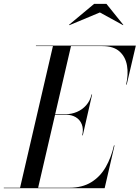

<svg xmlns="http://www.w3.org/2000/svg" viewBox="-65 -990 734 1010"><path d="M40 0 214 -750H309L135 0ZM-45 0V-2.5H300Q368.5 -2.5 415.5 -31.8Q462.5 -61 491.2 -111.2Q520 -161.5 534.5 -225H537.5L485.5 0ZM367.5 -278Q375 -311.5 365.2 -336Q355.5 -360.5 333.5 -373.5Q311.5 -386.5 283 -386.5H212V-389.5H283Q311.5 -389.5 339.5 -401.2Q367.5 -413 388.2 -436.2Q409 -459.5 416.5 -493H419.5L370.5 -278ZM598.5 -545Q611 -598.5 603.2 -644.5Q595.5 -690.5 564 -719Q532.5 -747.5 474 -747.5H124V-750H649.5L601.5 -545ZM300 -857.5 298 -859.5 430 -969.5H495L583.5 -859.5L582.5 -857.5L460.5 -924.5Z"/></svg>

Font: Bodoni Moda 72pt
Style: Italic
Weight: 400
Italic angle: -13°
Designer: Owen Earl
Foundry: indestructible type
Version: Version 2.005